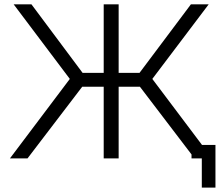

<svg xmlns="http://www.w3.org/2000/svg" viewBox="-20 -730 1020 885"><path d="M911.1 -62H973.1V134.8H910.2V0H862.8V-18.1L625 -330.1H526.9V0H458V-330.1H358.9L106.9 0H25.9L301.8 -366.2L43 -710H125L360.8 -394H458V-710H526.9V-394H623L859.9 -710H941.9L682.1 -366.2Z"/></svg>

Font: Rawline
Style: Regular
Weight: 400
Designer: Matt McInerney, Pablo Impallari, Rodrigo Fuenzalida
Foundry: Matt McInerney, Pablo Impallari, Rodrigo Fuenzalida
Version: Version 4.020;PS 004.020;hotconv 1.0.88;makeotf.lib2.5.64775